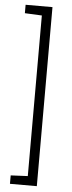

<svg xmlns="http://www.w3.org/2000/svg" viewBox="-60 -773 359 954"><g transform="rotate(5 119.5 -296.5)"><path d="M28 150V108L113 104V-697L28 -701V-743H162V150Z"/></g></svg>

Font: Saira Condensed Light
Style: Regular
Weight: 300
Width: 3
Designer: Hector Gatti with collaboration of the Omnibus-Type team
Foundry: Omnibus-Type
Version: Version 1.101